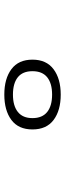

<svg xmlns="http://www.w3.org/2000/svg" viewBox="274 -1020 302 890"><g transform="rotate(-90 425.0 -575.0)"><path d="M431.5 -706Q505.5 -706 549.5 -673Q593.5 -640 593.5 -575.5Q593.5 -511 549.2 -477.8Q505 -444.5 431.5 -444.5Q358 -444.5 314 -477.5Q270 -510.5 270 -575.5Q270 -640.5 314 -673.2Q358 -706 431.5 -706ZM322.5 -575.5Q322.5 -530 351 -507.2Q379.5 -484.5 431.5 -484.5Q483.5 -484.5 511.8 -507.2Q540 -530 540 -575.5Q540 -621 511.8 -643.5Q483.5 -666 431.5 -666Q379.5 -666 351 -643.2Q322.5 -620.5 322.5 -575.5Z"/></g></svg>

Font: League Mono Wide Light
Style: Regular
Weight: 300
Width: 8
Designer: Tyler Finck
Foundry: The League of Moveable Type / Tyler Finck
Version: Version 2.210